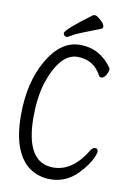

<svg xmlns="http://www.w3.org/2000/svg" viewBox="-97 -940 694 1016"><g transform="rotate(10 250.0 -432.0)"><path d="M200 -741Q193 -741 188 -746.5Q183 -752 183 -758Q183 -778 319 -878Q322 -880 330 -880Q338 -880 351 -869Q383 -845 383 -826Q383 -820 376 -816Q332 -798 288.5 -781.5Q245 -765 226.5 -753Q208 -741 200 -741ZM247 16Q186 16 138 -15.5Q90 -47 62.5 -116Q35 -185 35 -293Q35 -468 105.5 -590Q176 -712 280 -712Q386 -712 452 -619Q454 -615 454 -610Q454 -597 443 -579Q432 -561 419 -561Q410 -561 405 -570Q364 -647 277 -647Q183 -647 126 -477Q102 -396 102 -295Q102 -48 251 -48Q355 -48 430 -173Q440 -188 453 -188Q468 -188 468 -169Q468 -164 460 -144Q443 -100 390 -45Q329 16 247 16Z"/></g></svg>

Font: Moon Stars Kai HW
Style: Regular
Weight: 400
Designer: GuiWonder
Version: Version 1.101